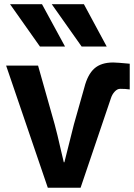

<svg xmlns="http://www.w3.org/2000/svg" viewBox="-20 -884 631 904"><path d="M8.8 -575.2H159.2L237.3 -298.8Q241.2 -286.1 250.5 -247.1Q259.8 -208 269 -168Q278.3 -127.9 280.3 -120.1H283.2Q326.2 -293 328.1 -298.8L377 -471.7Q392.6 -533.2 424.3 -561.5Q456.1 -589.8 512.7 -589.8Q529.3 -589.8 590.8 -584V-462.9Q572.3 -465.8 545.9 -465.8Q532.2 -465.8 520 -452.6Q507.8 -439.5 502 -420.9L359.4 0H205.1ZM27.3 -864.3H177.7L286.1 -665H168ZM223.6 -864.3H375L482.4 -665H364.3Z"/></svg>

Font: Gothic A1 ExtraBold
Style: Regular
Weight: 800
Designer: HanYang I&C Co.,Ltd.
Foundry: HanYang I&C Co.,Ltd.
Version: Version 2.50